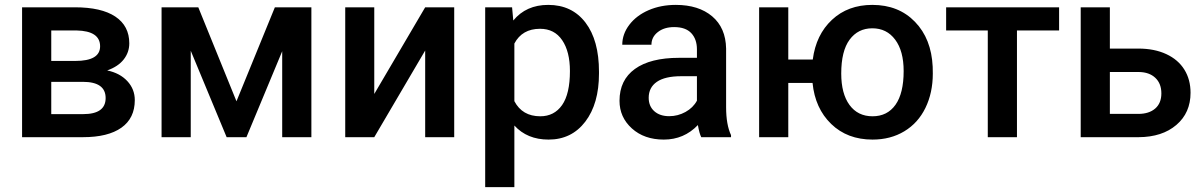

<svg xmlns="http://www.w3.org/2000/svg" viewBox="-20 -558 4897 781"><path d="M69.8 0V-528.3H284.2Q392.6 -528.3 449.2 -490.5Q505.9 -452.6 505.9 -381.8Q505.9 -345.2 483.2 -316.2Q460.4 -287.1 416 -271.5Q467.8 -260.7 498 -228Q528.3 -195.3 528.3 -150.9Q528.3 -77.1 473.9 -38.6Q419.4 0 317.4 0ZM188.5 -225.1V-93.8H318.4Q409.7 -93.8 409.7 -159.2Q409.7 -225.1 316.9 -225.1ZM188.5 -310.1H286.1Q387.2 -310.1 387.2 -369.6Q387.2 -432.1 291.5 -434.1H188.5Z M941.9 -146 1098.1 -528.3H1246.6V0H1127.9V-349.6L982.4 0H901.9L755.9 -351.6V0H637.2V-528.3H786.6Z M1709.5 -528.3H1827.6V0H1709.5V-352.5L1502.4 0H1384.3V-528.3H1502.4V-175.8Z M1953.6 0ZM2416.5 -258.8Q2416.5 -136.2 2360.8 -63.2Q2305.2 9.8 2211.4 9.8Q2124.5 9.8 2072.3 -47.4V203.1H1953.6V-528.3H2063L2067.9 -474.6Q2120.1 -538.1 2210 -538.1Q2306.6 -538.1 2361.6 -466.1Q2416.5 -394 2416.5 -266.1ZM2298.3 -269Q2298.3 -348.1 2266.8 -394.5Q2235.4 -440.9 2176.8 -440.9Q2104 -440.9 2072.3 -380.9V-146.5Q2104.5 -85 2177.7 -85Q2234.4 -85 2266.4 -130.6Q2298.3 -176.3 2298.3 -269Z M2500 0ZM2832.5 0Q2824.7 -15.1 2818.8 -49.3Q2762.2 9.8 2680.2 9.8Q2600.6 9.8 2550.3 -35.6Q2500 -81.1 2500 -147.9Q2500 -232.4 2562.7 -277.6Q2625.5 -322.8 2742.2 -322.8H2814.9V-357.4Q2814.9 -398.4 2792 -423.1Q2769 -447.8 2722.2 -447.8Q2681.6 -447.8 2655.8 -427.5Q2629.9 -407.2 2629.9 -376H2511.2Q2511.2 -419.4 2540 -457.3Q2568.8 -495.1 2618.4 -516.6Q2668 -538.1 2729 -538.1Q2821.8 -538.1 2877 -491.5Q2932.1 -444.8 2933.6 -360.4V-122.1Q2933.6 -50.8 2953.6 -8.3V0ZM2702.1 -85.4Q2737.3 -85.4 2768.3 -102.5Q2799.3 -119.6 2814.9 -148.4V-248H2751Q2685.1 -248 2651.9 -225.1Q2618.7 -202.1 2618.7 -160.2Q2618.7 -126 2641.4 -105.7Q2664.1 -85.4 2702.1 -85.4Z M3186.5 -315.9H3286.1Q3299.3 -417 3364.3 -477.5Q3429.2 -538.1 3528.3 -538.1Q3635.3 -538.1 3701.9 -469.2Q3768.6 -400.4 3773.9 -286.6L3774.4 -258.8Q3774.4 -180.7 3744.4 -119.1Q3714.4 -57.6 3658.4 -23.9Q3602.5 9.8 3529.3 9.8Q3426.8 9.8 3361.1 -53.7Q3295.4 -117.2 3285.2 -220.7H3186.5V0H3067.9V-528.3H3186.5ZM3401.9 -258.8Q3401.9 -177.2 3435.5 -131.1Q3469.2 -85 3529.3 -85Q3589.4 -85 3622.6 -131.8Q3655.8 -178.7 3655.8 -269Q3655.8 -350.6 3621.3 -396.7Q3586.9 -442.9 3528.3 -442.9Q3470.2 -442.9 3436 -396.7Q3401.9 -350.6 3401.9 -258.8Z M4288.1 -434.1H4116.7V0H3998V-434.1H3828.6V-528.3H4288.1Z M4494.6 -360.4H4610.8Q4675.8 -360.4 4724.1 -337.9Q4772.5 -315.4 4797.6 -274.9Q4822.8 -234.4 4822.8 -180.7Q4822.8 -99.1 4765.1 -49.8Q4707.5 -0.5 4611.8 0H4376V-528.3H4494.6ZM4494.6 -265.1V-94.7H4610.4Q4653.8 -94.7 4679 -116.5Q4704.1 -138.2 4704.1 -178.2Q4704.1 -218.3 4679.4 -241.5Q4654.8 -264.6 4612.8 -265.1Z"/></svg>

Font: Roboto Medium
Style: Regular
Weight: 500
Designer: Google
Version: Version 2.134; 2016; ttfautohint (v1.6)